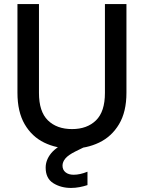

<svg xmlns="http://www.w3.org/2000/svg" viewBox="-20 -720 708 946"><path d="M333 12Q258 12 197.5 -17.5Q137 -47 101.5 -108Q66 -169 66 -263V-700H172V-262Q172 -170 216 -127Q260 -84 335 -84Q409 -84 453 -127Q497 -170 497 -262V-700H603V-263Q603 -169 566.5 -108Q530 -47 468.5 -17.5Q407 12 333 12ZM330 206Q280 206 242.5 182.5Q205 159 205 106Q205 68 232.5 34.5Q260 1 332 -31L382 -53L407 -1L352 26Q316 44 302 61Q288 78 288 96Q288 117 303 129Q318 141 343 141Q374 141 411 126V192Q393 198 372 202Q351 206 330 206Z"/></svg>

Font: Ultramarine Medium
Style: Regular
Weight: 500
Designer: Colophon Foundry, Jonny Pinhorn
Foundry: Colophon Foundry
Version: Version 1.200; ttfautohint (v1.8.3)